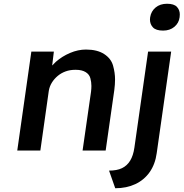

<svg xmlns="http://www.w3.org/2000/svg" viewBox="-20 -802 978 1023"><path d="M72 0 147 -527H267L258 -453Q267 -463 278 -473Q311 -502 353.5 -520Q396 -538 438 -538Q498 -538 535 -514Q572 -490 582.5 -452Q593 -414 593 -379Q593 -353 589 -322L543 0H420L465 -313Q467 -330 467 -344Q467 -364 461.5 -385Q456 -406 436 -418Q416 -430 385 -430Q383 -430 380 -430Q353 -430 329.5 -421.5Q306 -413 287.5 -397.5Q269 -382 256.5 -362Q244 -342 240 -318L195 0ZM849 -639Q811 -639 795 -656Q779 -673 779 -698Q779 -704 780 -710Q785 -742 809 -762Q833 -782 870 -782Q907 -782 922.5 -765.5Q938 -749 938 -725Q938 -718 937 -710Q933 -679 909 -659Q885 -639 849 -639ZM594 201 561 107Q603 107 630 94Q657 81 673.5 54Q690 27 696 -15L769 -527H892L815 14Q807 73 777.5 115Q748 157 701 179Q654 201 594 201Z"/></svg>

Font: Lexend Med
Style: Italic
Weight: 500
Italic angle: -8.13011°
Designer: Bonnie Shaver-Troup, Thomas Jockin
Foundry: Lexend
Version: Version 1.007